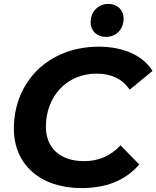

<svg xmlns="http://www.w3.org/2000/svg" viewBox="-20 -951 801 983"><path d="M523 -762C573 -762 613 -800 613 -856C613 -899 582 -931 535 -931C484 -931 444 -893 444 -836C444 -793 476 -762 523 -762ZM397 12C517 12 619 -23 693 -109L597 -207C545 -151 482 -126 411 -126C285 -126 215 -196 215 -302C215 -453 317 -574 475 -574C552 -574 608 -545 644 -492L761 -588C711 -668 610 -712 486 -712C226 -712 51 -531 51 -292C51 -112 183 12 397 12Z"/></svg>

Font: AWKNG-Font
Style: Bold Italic
Weight: 700
Italic angle: -11.3°
Designer: Awakening Church
Foundry: Awakening Church
Version: Version 1.700;PS 001.700;hotconv 1.0.88;makeotf.lib2.5.64775